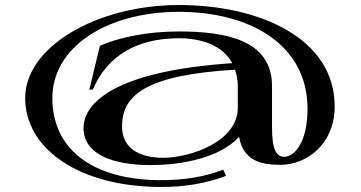

<svg xmlns="http://www.w3.org/2000/svg" viewBox="-20 -640 1433 763"><path d="M622 103C713 103 799 89 878 59L867 34C797 62 713 76 622 76C337 76 188 -55 188 -250C188 -454 406 -593 691 -593C972 -593 1202 -464 1202 -208C1202 -69 1147 -17 1111 -17C1081 -17 1061 -38 1061 -134V-298C1061 -481 878 -515 690 -515C561 -515 446 -489 377 -458L335 -284H349C407 -421 527 -488 691 -488C782 -488 865 -459 903 -389C431 -357 312 -229 312 -131C312 -26 430 16 578 16C706 16 855 -14 930 -96C947 -4 1012 15 1094 15C1200 15 1310 -68 1310 -217C1310 -486 1015 -620 691 -620C366 -620 80 -455 80 -250C80 -51 291 103 622 103ZM630 -13C528 -13 465 -54 465 -138C465 -261 558 -342 914 -363C921 -343 925 -321 925 -296V-212C925 -75 732 -13 630 -13Z"/></svg>

Font: Sprat Extended Medium
Style: Regular
Weight: 500
Width: 9
Designer: Ethan Nakache
Foundry: Collletttivo
Version: Version 2.000;Glyphs 3.2 (3217)